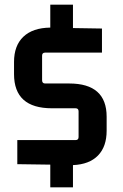

<svg xmlns="http://www.w3.org/2000/svg" viewBox="-20 -718 526 821"><path d="M195 83V-14L54 -16V-119H303Q316 -119 316 -132V-242Q316 -255 303 -255H202Q40 -255 40 -401V-453Q40 -523 80 -561Q120 -599 195 -600V-698H292V-598L416 -596V-493H173Q160 -493 160 -480V-375Q160 -361 173 -361H276Q436 -361 436 -219V-159Q436 -91 399 -53Q362 -15 292 -12V83Z"/></svg>

Font: Gemunu Libre
Style: Bold
Weight: 700
Designer: Puspanada Ekanayake, Sola Matas, Pathum Egodawatta, Kosala Senevirathne
Foundry: mooniak
Version: Version 1.100